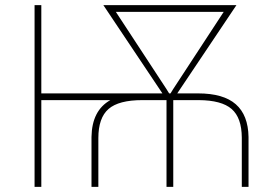

<svg xmlns="http://www.w3.org/2000/svg" viewBox="-20 -731 1075 751"><path d="M141.6 -365.7H615.2L384.3 -710.9H904.8L673.3 -365.7H754.4Q854 -365.7 902.3 -323.2Q950.7 -280.8 952.1 -195.3V0H925.8V-192.9Q925.3 -270.5 886 -304.7Q846.7 -338.9 757.3 -339.4H657.7V0H631.3V-339.4H536.6Q444.3 -339.4 404.5 -304.7Q364.7 -270 364.7 -190.9V0H337.9V-195.3Q339.4 -298.8 411.6 -339.4H141.6V0H115.2V-710.9H141.6ZM855 -684.6H433.1L631.3 -382.3L641.6 -365.7H647L657.2 -382.3Z"/></svg>

Font: Roboto Thin
Style: Regular
Weight: 250
Designer: Google
Version: Version 2.134; 2016